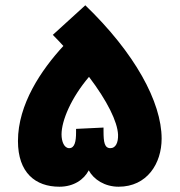

<svg xmlns="http://www.w3.org/2000/svg" viewBox="-20 -707 680 727"><path d="M205 0C259 0 298 -27 316 -62C335 -27 377 0 429 0C537 0 592 -88 592 -182C592 -321 490 -507 303 -687L180 -575C194 -561 207 -547 220 -533C136 -442 48 -312 48 -173C48 -53 114 0 205 0ZM372 -210V-224L268 -219V-205C268 -172 263 -146 242 -146C223 -146 213 -171 213 -198C213 -250 249 -336 317 -416C386 -325 425 -246 427 -197C428 -167 418 -146 398 -146C376 -146 372 -168 372 -210Z"/></svg>

Font: Noto Sans Arabic UI SmCn Bk
Style: Regular
Weight: 900
Width: 4
Designer: Monotype Design Team, Nadine Chahine and Nizar Qandah
Foundry: Monotype Imaging Inc.
Version: Version 2.010